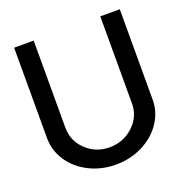

<svg xmlns="http://www.w3.org/2000/svg" viewBox="-134 -874 977 1008"><g transform="rotate(-20 354.5 -370.0)"><path d="M345.2 9.8Q265.1 9.8 197.5 -24.2Q129.9 -58.1 90.8 -116.7Q51.8 -175.3 51.8 -245.1V-750H161.1V-263.2Q161.1 -189.5 214.8 -138.2Q268.6 -86.9 345.2 -86.9Q422.4 -86.9 477.8 -138.4Q533.2 -189.9 533.2 -263.2V-750H642.1V-245.1Q642.1 -175.3 602.1 -116.5Q562 -57.6 493.9 -23.9Q425.8 9.8 345.2 9.8Z"/></g></svg>

Font: Oakes Grotesk Medium
Style: Regular
Weight: 500
Designer: Samuel Oakes
Foundry: Samuel Oakes
Version: Version 1.000;PS 001.000;hotconv 1.0.88;makeotf.lib2.5.64775